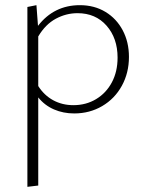

<svg xmlns="http://www.w3.org/2000/svg" viewBox="-20 -434 564 743"><path d="M479 -214Q479 -152 451.5 -102Q424 -52 375.5 -23.5Q327 5 267 5Q225 5 189 -10.5Q153 -26 128 -57V284L86 289V-407L121 -414L127 -334Q189 -414 289 -414Q345 -414 388 -388Q431 -362 455 -316.5Q479 -271 479 -214ZM435 -211Q435 -286 392.5 -334.5Q350 -383 280 -383Q236 -383 196 -361.5Q156 -340 128 -293V-101Q151 -65 186 -46Q221 -27 264 -27Q313 -27 352 -50.5Q391 -74 413 -115.5Q435 -157 435 -211Z"/></svg>

Font: Ysabeau Light
Style: Regular
Weight: 300
Designer: Christian Thalmann (Catharsis Fonts)
Version: Version 0.003